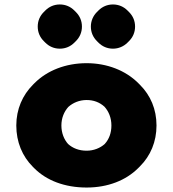

<svg xmlns="http://www.w3.org/2000/svg" viewBox="-20 -818 774 860"><path d="M255 -256C255 -289 267 -318 286 -339C307 -358 336 -370 368 -370C399 -370 426 -360 448 -340C467 -319 479 -290 479 -256C479 -223 469 -195 449 -173C429 -155 400 -143 368 -143C334 -143 306 -154 285 -173C267 -193 255 -222 255 -256ZM53 -256C53 -182 80 -118 127 -71L134 -64C188 -10 269 22 368 22C463 22 544 -10 599 -65L600 -66L607 -73C654 -120 681 -183 681 -256C681 -329 654 -391 607 -438L606 -439L599 -446C543 -502 460 -535 368 -535C274 -535 191 -502 135 -446L128 -439C81 -392 53 -329 53 -256ZM486 -798C460 -798 438 -788 421 -771L414 -764C397 -747 387 -724 387 -699C387 -673 397 -651 414 -634L421 -627C438 -610 460 -600 486 -600C511 -600 534 -610 551 -627L558 -634C575 -651 585 -673 585 -699C585 -725 575 -747 558 -764L551 -771C534 -788 512 -798 486 -798ZM248 -798C222 -798 200 -788 183 -771L176 -764C159 -747 149 -725 149 -699C149 -673 159 -651 176 -634L183 -627C200 -610 222 -600 248 -600C274 -600 296 -610 313 -627L320 -634C337 -651 347 -673 347 -699C347 -725 337 -747 320 -764L313 -771C296 -788 274 -798 248 -798Z"/></svg>

Font: Hussar Woodtype
Style: Blk
Weight: 900
Foundry: Cannot Into Space Fonts
Version: Version 1.07